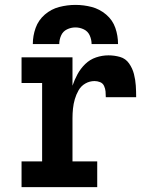

<svg xmlns="http://www.w3.org/2000/svg" viewBox="-20 -764 616 784"><path d="M68 0H377V-105H276V-281Q276 -301 278 -320.5Q280 -340 285.5 -359Q291 -378 301 -395.5Q311 -413 328.5 -423Q346 -433 366 -433Q378 -433 389 -428.5Q400 -424 405 -413Q410 -402 411 -390.5Q412 -379 412 -367H536Q536 -391 534.5 -414.5Q533 -438 527 -461.5Q521 -485 507 -505Q493 -525 470 -531.5Q447 -538 423 -538Q397 -538 372 -529.5Q347 -521 328 -502.5Q309 -484 296.5 -461Q284 -438 276 -414V-530H68V-425H152V-105H68ZM114 -584H222Q222 -602 229.5 -619Q237 -636 253.5 -644Q270 -652 288 -652Q306 -652 322.5 -644Q339 -636 346.5 -619Q354 -602 354 -584H462Q462 -618 451 -650Q440 -682 413.5 -704.5Q387 -727 354.5 -735.5Q322 -744 288 -744Q255 -744 222 -735.5Q189 -727 163 -704.5Q137 -682 125.5 -650Q114 -618 114 -584Z"/></svg>

Font: Iosevka Sparkle
Style: Bold
Weight: 700
Designer: Belleve Invis
Foundry: Belleve Invis
Version: Version 4.5.0; ttfautohint (v1.8.3)